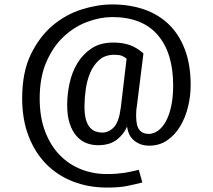

<svg xmlns="http://www.w3.org/2000/svg" viewBox="-20 -755 960 866"><path d="M654 -98Q629 -98 611 -105.5Q593 -113 580.5 -125Q568 -137 561.5 -152.5Q555 -168 553 -184Q539 -150 507 -125Q475 -100 422 -100Q395 -100 370 -109.5Q345 -119 325.5 -141Q306 -163 294.5 -197.5Q283 -232 283 -282Q283 -328 293.5 -378Q304 -428 328.5 -469Q353 -510 392.5 -536.5Q432 -563 490 -563Q534 -563 566 -551.5Q598 -540 627 -514L597 -274Q595 -263 594.5 -252Q594 -241 594 -233Q594 -188 608.5 -169.5Q623 -151 651 -151Q672 -151 692 -165Q712 -179 727.5 -206.5Q743 -234 752 -275Q761 -316 761 -370Q761 -516 691.5 -597Q622 -678 486 -678Q432 -678 374 -656.5Q316 -635 268 -590.5Q220 -546 189.5 -476.5Q159 -407 159 -311Q159 -226 183.5 -162Q208 -98 249.5 -55.5Q291 -13 345.5 8.5Q400 30 461 30Q486 30 505.5 28.5Q525 27 541.5 24.5Q558 22 573.5 18.5Q589 15 606 11L622 68Q591 76 555 83.5Q519 91 463 91Q380 91 310 64Q240 37 189 -14.5Q138 -66 109 -141Q80 -216 80 -312Q80 -429 119 -509.5Q158 -590 217.5 -640Q277 -690 348.5 -712.5Q420 -735 486 -735Q565 -735 630 -712.5Q695 -690 741.5 -645Q788 -600 814 -531.5Q840 -463 840 -371Q840 -322 828 -273Q816 -224 792.5 -185Q769 -146 734 -122Q699 -98 654 -98ZM441 -157Q471 -157 494 -181.5Q517 -206 525 -271L551 -490Q541 -499 529 -503.5Q517 -508 496 -508Q454 -508 427.5 -484.5Q401 -461 386.5 -426Q372 -391 366.5 -350.5Q361 -310 361 -275Q361 -239 367.5 -216Q374 -193 385.5 -180Q397 -167 411.5 -162Q426 -157 441 -157Z"/></svg>

Font: Carrois Gothic
Style: Regular
Weight: 400
Designer: Ralph du Carrois
Foundry: Ralph du Carrois
Version: Version 1.001